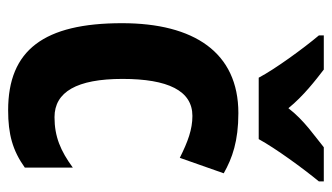

<svg xmlns="http://www.w3.org/2000/svg" viewBox="-192 -614 816 472"><g transform="rotate(90 216.0 -378.0)"><path d="M171 -606H322C345 -648 394 -715 426 -754V-766H342C314 -743 276 -718 246 -679C216 -716 177 -746 151 -766H67V-754C99 -716 150 -646 171 -606ZM251 10C310 10 350 -1 392 -31V-149C351 -119 316 -104 268 -104C206 -104 174 -159 174 -271C174 -383 203 -443 265 -443C298 -443 328 -432 368 -412L406 -520C369 -541 327 -556 258 -556C109 -556 37 -447 37 -270C37 -78 103 10 251 10Z"/></g></svg>

Font: Noto Sans Gujarati UI Condensed
Style: Bold
Weight: 700
Width: 3
Designer: Jelle Bosma - Monotype Design Team, Universal Thirst
Foundry: Monotype Imaging Inc.
Version: Version 2.106